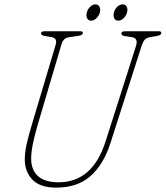

<svg xmlns="http://www.w3.org/2000/svg" viewBox="-20 -843 758 878"><path d="M462.5 -195.5 602 -633Q613 -668 583.5 -673L550.5 -678Q535 -680.5 535 -689.5Q535 -700 552 -700H706.5Q717.5 -700 717.5 -692.5Q717.5 -687.5 713 -684Q708.5 -680.5 695 -678L668.5 -673.5Q652 -671 643.5 -663Q635 -655 628 -634.5L485 -188.5Q453.5 -90.5 393.8 -37.8Q334 15 237 15Q161.5 15 126.5 -23.2Q91.5 -61.5 93.5 -120Q94 -151.5 103.5 -191Q113 -230.5 125.5 -272.5L234.5 -638Q243.5 -668.5 215.5 -673.5L184.5 -678.5Q167.5 -681 167.5 -691Q168.5 -700 183.5 -700H346.5Q359 -700 359 -693Q359 -682 338 -679L297 -673Q281.5 -671 273.5 -662.8Q265.5 -654.5 261.5 -642L152.5 -272.5Q140.5 -231.5 132 -193Q123.5 -154.5 122.5 -123Q121 -68.5 152.2 -39Q183.5 -9.5 248 -9.5Q403 -9.5 462.5 -195.5ZM396.5 -748.5Q383.5 -748.5 378.2 -759.8Q373 -771 377 -786Q381 -801 392.2 -812Q403.5 -823 416.5 -823Q429.5 -823 435 -812Q440.5 -801 436.5 -786Q432.5 -771 421 -759.8Q409.5 -748.5 396.5 -748.5ZM521 -748.5Q507.5 -748.5 502.2 -759.8Q497 -771 501 -786Q505 -801 516.2 -812Q527.5 -823 541 -823Q554 -823 559.5 -812Q565 -801 561 -786Q557 -771 545.5 -759.8Q534 -748.5 521 -748.5Z"/></svg>

Font: Fraunces144ptSuperSoftThinItalic
Style: Italic
Weight: 100
Italic angle: -16°
Version: Version 1.000;[0bf87f6ff]